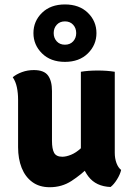

<svg xmlns="http://www.w3.org/2000/svg" viewBox="-20 -814 588 844"><path d="M484.5 -142Q484.5 -117.5 492 -97.2Q499.5 -77 512.5 -67Q508 -47 494.2 -25Q480.5 -3 466 8Q402 5.5 368.8 -37.8Q335.5 -81 335.5 -141.5V-498.5Q367.5 -504 410 -504Q450.5 -504 484.5 -498.5ZM59.5 -376Q59.5 -405 54.2 -430.2Q49 -455.5 36 -474.5Q52 -488 76.5 -497Q101 -506 129 -506Q173.5 -506 191 -482.2Q208.5 -458.5 208.5 -414V-195Q208.5 -159 218 -142Q227.5 -125 254 -125Q271 -125 292.5 -133.8Q314 -142.5 335.2 -162Q356.5 -181.5 371.5 -212.5V-81Q336.5 -46 294.2 -18.5Q252 9 198.5 9Q153 9 122 -13.8Q91 -36.5 75.2 -76.2Q59.5 -116 59.5 -167ZM127 -668.5Q127 -616.5 164.8 -579.2Q202.5 -542 265.5 -542Q328.5 -542 366.2 -579.2Q404 -616.5 404 -668.5Q404 -721 366.2 -757.8Q328.5 -794.5 265.5 -794.5Q202.5 -794.5 164.8 -757.8Q127 -721 127 -668.5ZM216 -668.5Q216 -690.5 229.5 -705.2Q243 -720 265.5 -720Q288 -720 301.5 -705.2Q315 -690.5 315 -668.5Q315 -647 301.5 -632.2Q288 -617.5 265.5 -617.5Q243 -617.5 229.5 -632.2Q216 -647 216 -668.5Z"/></svg>

Font: Signika Negative
Style: Bold
Weight: 700
Designer: Anna Giedry
Foundry: Anna Giedry
Version: Version 2.001